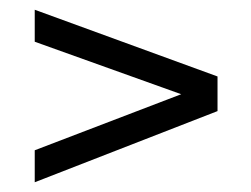

<svg xmlns="http://www.w3.org/2000/svg" viewBox="-20 -427 520 398"><path d="M52 -406.8V-340.5L355.6 -231.7L52 -115.5V-49.2L430.9 -196.7V-268.5Z"/></svg>

Font: Diatome Awesome Regular
Style: Regular
Weight: 400
Designer: 15.100.17
Foundry: 15.100.17
Version: Version 1.008;Fontself Maker 3.5.8